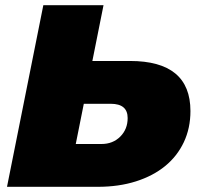

<svg xmlns="http://www.w3.org/2000/svg" viewBox="-20 -720 774 740"><path d="M481 -485Q714 -485 714 -292Q714 -226 688.5 -172Q663 -118 616.5 -80Q570 -42 504 -21Q438 0 357 0H7L147 -700H379L336 -485ZM371 -165Q415 -165 443.5 -193.5Q472 -222 472 -265Q472 -320 407 -320H303L272 -165Z"/></svg>

Font: Argentum Sans Black
Style: Italic
Weight: 900
Italic angle: -11°
Designer: Julieta Ulanovsky (font), Cristiano Sobral (main changes and remaster)
Foundry: Julieta Ulanovsky (font), Cristiano Sobral (main changes and remaster)
Version: Version 2.007;June 15, 2022;FontCreator 14.0.0.2814 64-bit; 